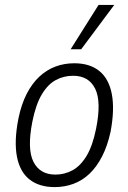

<svg xmlns="http://www.w3.org/2000/svg" viewBox="-20 -755 524 783"><path d="M203 8Q140 8 100.5 -23Q61 -54 49 -116.5Q37 -179 55 -271Q67 -330 89 -372.5Q111 -415 140.5 -442.5Q170 -470 206 -483.5Q242 -497 283 -497Q346 -497 385 -465.5Q424 -434 436 -371.5Q448 -309 431 -218Q418 -159 396 -116.5Q374 -74 345 -46.5Q316 -19 280 -5.5Q244 8 203 8ZM206 -43Q244 -43 276.5 -61Q309 -79 333.5 -120Q358 -161 372 -231Q394 -341 368 -393.5Q342 -446 278 -446Q240 -446 207.5 -428.5Q175 -411 150.5 -370Q126 -329 112 -259Q90 -147 116.5 -95Q143 -43 206 -43ZM268 -554 382 -735H446L311 -554Z"/></svg>

Font: Nunito Sans 10pt Condensed Light
Style: Italic
Weight: 300
Width: 3
Italic angle: -9°
Designer: Vernon Adams
Foundry: Vernon Adams
Version: Version 3.101;gftools[0.9.27]